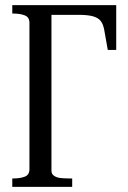

<svg xmlns="http://www.w3.org/2000/svg" viewBox="-20 -730 499 750"><path d="M181 -672V-63Q181 -50 191.5 -43Q202 -36 217.5 -34.5Q233 -33 248 -33H262V0H28V-33H34Q59 -33 77 -40Q95 -47 95 -69V-641Q95 -663 76.5 -670Q58 -677 34 -677H28V-710H434V-535H401L387 -614Q383 -636 373 -648.5Q363 -661 342.5 -666.5Q322 -672 289 -672Z"/></svg>

Font: Roboto Serif 120pt ExtraCondensed
Style: Regular
Weight: 400
Width: 2
Designer: Greg Gazdowicz
Foundry: Commercial Type
Version: Version 1.008